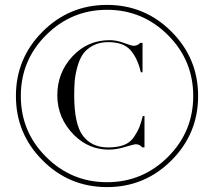

<svg xmlns="http://www.w3.org/2000/svg" viewBox="-20 -750 873 784"><path d="M570 -276V-148H561Q550 -161 535 -161Q527 -161 491 -150Q455 -139 424 -139Q343 -139 283 -198Q214 -267 214 -361Q214 -453 275.5 -519.5Q337 -586 428 -586Q456 -586 486.5 -574.5Q517 -563 526 -563Q541 -563 553 -575H562V-455H555Q542 -512 513 -545Q484 -578 422 -578Q386 -578 359 -563.5Q332 -549 318 -528Q304 -507 295.5 -475.5Q287 -444 285 -418.5Q283 -393 283 -361Q283 -242 319 -195Q355 -148 422 -148Q460 -148 486 -158Q512 -168 527 -190.5Q542 -213 548.5 -229Q555 -245 563 -276ZM154 -95Q45 -204 45 -358Q45 -512 154 -621Q263 -730 417 -730Q571 -730 680 -621Q789 -512 789 -358Q789 -204 680 -95Q571 14 417 14Q263 14 154 -95ZM168.5 -607Q65 -504 65 -358Q65 -212 168.5 -109Q272 -6 417 -6Q562 -6 665.5 -109Q769 -212 769 -358Q769 -504 665.5 -607Q562 -710 417 -710Q272 -710 168.5 -607Z"/></svg>

Font: Justus
Style: Versalitas
Weight: 400
Version: Version 001.001